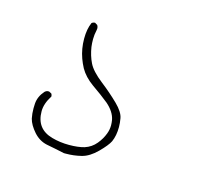

<svg xmlns="http://www.w3.org/2000/svg" viewBox="-65 -369 631 547"><g transform="rotate(15 250.0 -95.0)"><path d="M120.6 63Q71.3 49.3 71.3 -2.9Q71.3 -25.4 87.4 -50.3Q87.4 -55.2 85 -58.6L77.6 -62.5Q76.7 -62.5 74.7 -62.5Q69.8 -62.5 64.9 -58.1Q48.8 -40 47.4 -18.6Q46.9 -11.7 46.9 -4.9Q46.9 11.2 49.8 24.9Q54.2 42.5 71.3 62Q87.9 80.6 110.4 85.4Q136.7 90.3 163.6 96.2Q166.5 96.2 169.4 96.2Q192.9 96.2 215.1 90.6Q237.3 85 259.3 63Q281.2 41 287.6 27.8Q295.9 9.3 295.9 -16.1Q295.9 -28.3 293.5 -41.5Q290.5 -59.1 268.6 -80.6Q244.1 -104.5 215.8 -126.5Q184.6 -150.9 174.8 -171.4Q165 -191.4 161.1 -216.3Q159.7 -226.6 159.7 -239.3Q159.7 -252 163.1 -267.1Q163.6 -270 163.6 -272Q163.6 -273.9 163.1 -275.4Q162.6 -278.3 160.6 -281.2L153.3 -285.6Q147.9 -285.6 143.6 -282.2Q134.8 -262.7 134.8 -233.9Q134.8 -204.1 144.5 -177.2Q148.9 -165 155.8 -151.9Q168.5 -129.4 193.8 -111.3Q222.7 -91.3 243.7 -74.2Q267.1 -53.7 271.5 -30.8Q272.9 -22.5 272.9 -15.1Q272.9 -2 268.1 10.3Q261.7 27.3 249.5 42Q236.3 58.1 216.3 64.5Q198.2 69.8 171.4 69.8Q144.5 69.8 120.6 63Z"/></g></svg>

Font: NaikaiFont
Style: ExtraLight
Weight: 200
Version: Version 1.89